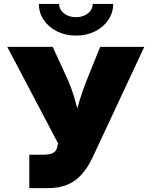

<svg xmlns="http://www.w3.org/2000/svg" viewBox="-20 -969 781 989"><path d="M130.9 0V-171.9H197.8Q236.8 -171.9 253.4 -181.2Q270 -190.4 274.4 -210.4L278.8 -231L17.6 -727.5H251.5L320.3 -578.1Q346.2 -522 362.3 -467.8Q378.4 -413.6 388.4 -366.7Q398.4 -319.8 405.3 -284.7H344.7Q357.9 -336.9 379.2 -414.3Q400.4 -491.7 435.5 -578.1L496.1 -727.5H723.1L457.5 -159.2Q431.6 -104 398.9 -68.6Q366.2 -33.2 324.5 -16.6Q282.7 0 230 0ZM371.6 -785.6Q316.9 -785.6 273.7 -807.4Q230.5 -829.1 205.3 -866.2Q180.2 -903.3 180.2 -948.7H284.7Q284.7 -919.9 309.6 -900.1Q334.5 -880.4 371.6 -880.4Q408.2 -880.4 432.9 -900.1Q457.5 -919.9 457.5 -948.7H563Q563 -903.3 537.8 -866.2Q512.7 -829.1 469.5 -807.4Q426.3 -785.6 371.6 -785.6Z"/></svg>

Font: Inter 18pt Black
Style: Regular
Weight: 900
Designer: Rasmus Andersson
Foundry: rsms
Version: Version 4.001;git-66647c0bb